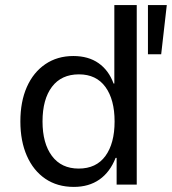

<svg xmlns="http://www.w3.org/2000/svg" viewBox="-20 -725 675 754"><path d="M270 9Q205 9 158 -23Q111 -55 85.5 -113Q60 -171 60 -248Q60 -326 85.5 -383.5Q111 -441 158 -473Q205 -505 268 -505Q327 -505 367 -477Q407 -449 426 -397H429V-705H517V0H438V-105H434Q412 -49 370.5 -20Q329 9 270 9ZM289 -63Q358 -63 394 -112.5Q430 -162 430 -248Q430 -334 394 -383.5Q358 -433 290 -433Q221 -433 184 -384Q147 -335 147 -248Q147 -162 184 -112.5Q221 -63 289 -63ZM561 -512V-705H635L613 -512Z"/></svg>

Font: Nunito Sans 7pt SemiCondensed
Style: Regular
Weight: 400
Width: 4
Designer: Vernon Adams
Foundry: Vernon Adams
Version: Version 3.101;gftools[0.9.27]